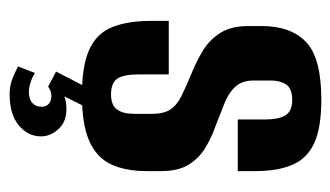

<svg xmlns="http://www.w3.org/2000/svg" viewBox="-168 -376 704 409"><g transform="rotate(90 184.5 -171.0)"><path d="M182 7Q120 7 85.5 -8.5Q51 -24 37.5 -57Q24 -90 24 -140V-178H138V-114Q138 -82 147 -68.5Q156 -55 181 -55Q203 -55 212.5 -67.5Q222 -80 222 -105V-143Q222 -167 213 -181Q204 -195 185 -204.5Q166 -214 137 -226Q110 -237 87 -251Q64 -265 49.5 -288Q35 -311 35 -347V-376Q35 -438 69 -470.5Q103 -503 192 -503Q251 -503 284 -488Q317 -473 330.5 -441.5Q344 -410 344 -362V-325H234V-381Q234 -414 224.5 -427.5Q215 -441 193 -441Q168 -441 159.5 -428Q151 -415 151 -396V-359Q151 -334 164.5 -319.5Q178 -305 200 -296.5Q222 -288 247 -278Q273 -269 295 -255.5Q317 -242 330.5 -220Q344 -198 344 -161V-131Q344 -86 329.5 -55Q315 -24 279.5 -8.5Q244 7 182 7ZM180 161Q161 161 144.5 154Q128 147 121 143L135 107Q142 112 154 116Q166 120 175 120Q191 120 199 112.5Q207 105 207 93Q207 83 200.5 77.5Q194 72 184 72Q178 72 173 74Q168 76 164 79L132 62L164 0H207L181 52L174 49Q181 45 190.5 42.5Q200 40 212 40Q239 40 254.5 57Q270 74 270 94Q270 122 246.5 141.5Q223 161 180 161Z"/></g></svg>

Font: Alumni Sans
Style: Bold
Weight: 700
Designer: Robert E. Leuschke
Foundry: Robert E. Leuschke
Version: Version 1.018